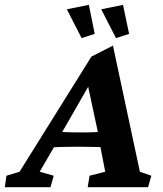

<svg xmlns="http://www.w3.org/2000/svg" viewBox="-65 -781 680 801"><path d="M-44.9 0 -38.1 -47.9 16.6 -64.5 316.4 -544.9 406.2 -590.8 518.6 -64.5 566.4 -47.9 552.7 0H300.8L308.6 -47.9L374 -64.5L349.6 -190.4L344.7 -223.6L294.9 -456.1L320.3 -449.2L192.4 -226.6L177.7 -197.3L100.6 -64.5L159.2 -47.9L145.5 0ZM144.5 -166 159.2 -232.4Q179.7 -231.4 205.1 -230Q230.5 -228.5 271.5 -228.5Q311.5 -228.5 338.9 -230Q366.2 -231.4 384.8 -232.4L371.1 -167Q351.6 -167 324.7 -168Q297.9 -168.9 257.8 -168.9Q217.8 -168.9 190.9 -168Q164.1 -167 144.5 -166ZM418.9 -622.1 357.4 -742.2 448.2 -760.7 473.6 -639.6ZM275.4 -622.1 213.9 -742.2 305.7 -760.7 330.1 -639.6Z"/></svg>

Font: Crimson Pro ExtraLight
Style: Bold Italic
Weight: 700
Italic angle: -12°
Version: Version 1.002